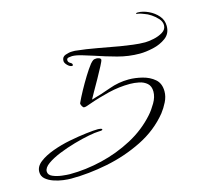

<svg xmlns="http://www.w3.org/2000/svg" viewBox="-102 -615 836 785"><g transform="rotate(-15 316.0 -222.0)"><path d="M510 -350Q463 -350 417 -362.5Q371 -375 327 -390Q311 -395 283.5 -403.5Q256 -412 239 -412Q235 -412 225.5 -410.5Q216 -409 216 -401Q216 -392 224.5 -387.5Q233 -383 233 -378Q233 -373 229 -373Q220 -373 210 -383Q200 -393 200 -402Q200 -419 215.5 -424.5Q231 -430 244 -430H256Q303 -425 348.5 -416.5Q394 -408 440 -400Q466 -396 492 -392.5Q518 -389 543 -389Q557 -389 579 -393.5Q601 -398 618 -408.5Q635 -419 635 -437Q635 -452 623.5 -465Q612 -478 597 -488Q582 -498 569 -502Q562 -505 555.5 -507Q549 -509 541 -510Q537 -510 537 -512Q537 -514 540 -514.5Q543 -515 544 -515Q566 -515 589.5 -504Q613 -493 629 -474.5Q645 -456 645 -431Q645 -399 621.5 -381.5Q598 -364 566.5 -357Q535 -350 510 -350ZM106 71Q93 71 73 68.5Q53 66 33 59Q13 52 0 40.5Q-13 29 -13 11Q-13 -12 9.5 -29.5Q32 -47 67.5 -60Q103 -73 141.5 -80.5Q180 -88 213.5 -92Q247 -96 264 -96Q266 -96 273.5 -95Q281 -94 281 -90Q281 -87 273.5 -86.5Q266 -86 264 -86Q251 -86 222 -80.5Q193 -75 158 -65Q123 -55 91 -42Q59 -29 38 -14Q17 1 17 17Q17 32 34.5 39.5Q52 47 73.5 49.5Q95 52 106 52Q173 52 242 35.5Q311 19 373 -14Q435 -47 480 -98Q495 -115 509 -139Q523 -163 523 -186Q523 -209 509.5 -221Q496 -233 476 -237Q456 -241 438 -241Q392 -241 346.5 -230Q301 -219 259 -204Q252 -202 246 -199.5Q240 -197 233 -197Q229 -197 225 -204Q221 -211 221 -215V-217Q231 -239 245.5 -265.5Q260 -292 276 -318Q292 -344 306 -362Q313 -370 318 -373.5Q323 -377 333 -377Q338 -377 344.5 -374.5Q351 -372 351 -366Q351 -363 340.5 -342.5Q330 -322 315 -295.5Q300 -269 287.5 -247Q275 -225 272 -219Q313 -230 354 -245Q395 -260 438 -260Q465 -260 495 -252.5Q525 -245 546 -227Q567 -209 567 -175Q567 -153 556 -131Q545 -109 531 -91Q483 -32 411.5 3.5Q340 39 260 55Q180 71 106 71Z"/></g></svg>

Font: Bonheur Royale
Style: Regular
Weight: 400
Designer: Robert E. Leuschke
Foundry: Robert E. Leuschke
Version: Version 1.010; ttfautohint (v1.8.3)